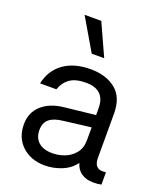

<svg xmlns="http://www.w3.org/2000/svg" viewBox="-140 -840 791 940"><g transform="rotate(20 255.5 -370.0)"><path d="M224 -750 300 -583H235L137 -750ZM499 -61V3Q482 7 456 7Q420 7 395 -10Q370 -27 361 -60Q336 -25 293 -7.5Q250 10 205 10Q133 10 87 -32.5Q41 -75 41 -145Q41 -206 82.5 -244Q124 -282 195 -290L358 -308V-343Q358 -440 258 -440Q204 -440 174.5 -419Q145 -398 132 -360H47Q62 -431 116.5 -470.5Q171 -510 258 -510Q337 -510 387.5 -470Q438 -430 438 -344V-114Q438 -60 482 -60Q491 -60 499 -61ZM358 -178V-244L214 -226Q168 -221 145 -201.5Q122 -182 122 -145Q122 -104 147.5 -81.5Q173 -59 220 -59Q252 -59 283.5 -71Q315 -83 336.5 -109.5Q358 -136 358 -178Z"/></g></svg>

Font: CBA Beacon Sans
Style: Regular
Weight: 400
Designer: Wei Huang
Foundry: Wei Huang
Version: Version 1.002